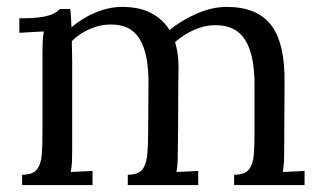

<svg xmlns="http://www.w3.org/2000/svg" viewBox="-20 -536 934 556"><path d="M44 0V-30Q75 -30 87 -45.5Q99 -61 101 -88.5Q103 -116 103 -152V-380Q103 -396 103.5 -412Q104 -428 107 -445Q89 -444 71.5 -443Q54 -442 36 -441V-483Q80 -483 102.5 -487Q125 -491 136 -497Q147 -503 154 -510H183Q185 -500 185.5 -487Q186 -474 187 -457Q217 -483 256 -499.5Q295 -516 334 -516Q384 -516 418 -498Q452 -480 471 -449Q505 -477 549.5 -496.5Q594 -516 637 -516Q724 -516 765 -463.5Q806 -411 804 -292L803 -106Q803 -86 802.5 -70.5Q802 -55 799 -38Q815 -39 830.5 -39.5Q846 -40 862 -41V0H658V-30Q689 -30 701 -45.5Q713 -61 715 -88.5Q717 -116 717 -152V-292Q717 -378 689.5 -421Q662 -464 603 -463Q572 -463 541 -449Q510 -435 487 -414Q492 -398 494.5 -379.5Q497 -361 497 -341Q496 -283 496 -224Q496 -165 495 -106Q495 -86 494.5 -70.5Q494 -55 491 -38Q507 -39 522.5 -39.5Q538 -40 554 -41V0H350V-30Q381 -30 392.5 -45.5Q404 -61 406.5 -88.5Q409 -116 409 -152L410 -292Q411 -378 385 -422Q359 -466 300 -465Q269 -465 239 -451.5Q209 -438 188 -417Q188 -405 188.5 -391.5Q189 -378 189 -363V-106Q189 -86 188.5 -70.5Q188 -55 185 -38Q201 -39 216.5 -39.5Q232 -40 248 -41V0Z"/></svg>

Font: Lora
Style: Regular
Weight: 400
Designer: Olga Karpushina, Alexei Vanyashin (Cyrillic)
Foundry: Cyreal
Version: Version 3.005; ttfautohint (v1.8.4.7-5d5b)